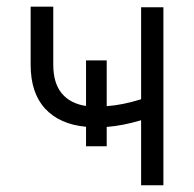

<svg xmlns="http://www.w3.org/2000/svg" viewBox="-20 -552 579 572"><path d="M297.9 -235.8Q344.2 -238.8 400.4 -256.3V-530.3H466.8V0H400.4V-193.8Q346.7 -177.7 297.9 -173.8V-116.2H236.3V-174.3Q157.7 -181.6 114.5 -228.3Q71.3 -274.9 71.3 -359.4V-532.2H138.7V-359.4Q138.7 -304.2 164.1 -273.7Q189.5 -243.2 236.3 -236.3V-372.1H297.9Z"/></svg>

Font: Pretendard Std Light
Style: Regular
Weight: 300
Designer: Base glyphs from Inter by Rasmus Andersson; Hangeul glyphs from Noto Sans CJK(Source Han Sans) by Jang Soo-young and Kan
Foundry: Kil Hyung-jin
Version: Version 1.309